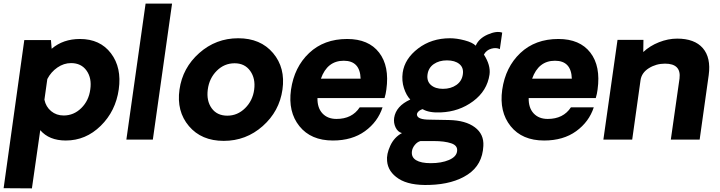

<svg xmlns="http://www.w3.org/2000/svg" viewBox="-62 -770 3972 1059"><path d="M379 -555Q490 -555 550 -476Q610 -397 593 -277Q576 -157 493.5 -76Q411 5 301 5Q209 5 160 -52L114 269L-42 268L72 -549H219L223 -501Q286 -555 379 -555ZM289 -133Q345 -133 386.5 -174Q428 -215 436 -277Q445 -339 415.5 -380.5Q386 -422 330 -422Q290 -422 254.5 -397.5Q219 -373 199 -334L183 -220Q191 -181 220 -157Q249 -133 289 -133Z M635 0 741 -750H887L781 0Z M1387 -74.5Q1295 7 1172 7Q1049 7 980 -74.5Q911 -156 928 -276Q945 -396 1037 -477.5Q1129 -559 1252 -559Q1375 -559 1444 -477.5Q1513 -396 1496 -276Q1479 -156 1387 -74.5ZM1192 -132Q1248 -132 1290 -173.5Q1332 -215 1340 -276Q1348 -337 1318 -379Q1288 -421 1232 -421Q1175 -421 1133.5 -379.5Q1092 -338 1084 -276Q1076 -214 1105.5 -173Q1135 -132 1192 -132Z M2069 -276Q2066 -252 2059 -229H1689Q1688 -175 1716.5 -144.5Q1745 -114 1794 -114Q1880 -114 1922 -178H2048Q2022 -98 1951 -46.5Q1880 5 1774 5Q1653 5 1589.5 -74Q1526 -153 1543 -275Q1561 -400 1643 -477.5Q1725 -555 1853 -555Q1971 -555 2029 -480Q2087 -405 2069 -276ZM1834 -435Q1743 -435 1708 -336H1927Q1924 -435 1834 -435Z M2308 250Q2196 254 2137 216Q2078 178 2073 118Q2069 81 2090.5 34Q2112 -13 2155 -36Q2132 -42 2120 -67Q2108 -92 2112 -120Q2122 -185 2201 -221Q2179 -244 2166 -284Q2153 -324 2159 -369Q2170 -446 2244 -502.5Q2318 -559 2420 -559Q2457 -559 2500.5 -547.5Q2544 -536 2562 -518Q2579 -558 2628 -579.5Q2677 -601 2708 -590Q2699 -525 2695 -499Q2675 -509 2648 -501.5Q2621 -494 2607 -469Q2645 -410 2638 -359Q2625 -269 2547.5 -211.5Q2470 -154 2369 -150Q2304 -147 2269 -168Q2253 -163 2244.5 -153.5Q2236 -144 2238 -135Q2243 -110 2308 -110L2415 -108Q2506 -106 2557 -68Q2608 -30 2604 35Q2599 139 2518 192.5Q2437 246 2308 250ZM2491 -361Q2496 -397 2471.5 -417Q2447 -437 2403 -437Q2360 -437 2330.5 -416.5Q2301 -396 2296 -359Q2291 -322 2315 -301Q2339 -280 2381 -280Q2425 -280 2455.5 -301.5Q2486 -323 2491 -361ZM2459 65Q2464 33 2427 20.5Q2390 8 2331 8H2257Q2239 13 2225.5 30Q2212 47 2210 65Q2206 97 2233 113.5Q2260 130 2314 130Q2373 130 2414 112.5Q2455 95 2459 65Z M3234 -276Q3231 -252 3224 -229H2854Q2853 -175 2881.5 -144.5Q2910 -114 2959 -114Q3045 -114 3087 -178H3213Q3187 -98 3116 -46.5Q3045 5 2939 5Q2818 5 2754.5 -74Q2691 -153 2708 -275Q2726 -400 2808 -477.5Q2890 -555 3018 -555Q3136 -555 3194 -480Q3252 -405 3234 -276ZM2999 -435Q2908 -435 2873 -336H3092Q3089 -435 2999 -435Z M3673 -557Q3769 -557 3814.5 -504.5Q3860 -452 3847 -356L3797 0H3638L3686 -337Q3696 -419 3606 -419Q3557 -419 3517 -394Q3477 -369 3471 -328L3425 0H3266L3344 -550H3487L3486 -483Q3522 -517 3572.5 -537Q3623 -557 3673 -557Z"/></svg>

Font: Oakes Grotesk Bold
Style: Italic
Weight: 700
Italic angle: -8°
Designer: Samuel Oakes
Foundry: Samuel Oakes
Version: Version 1.000;PS 001.000;hotconv 1.0.88;makeotf.lib2.5.64775